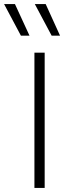

<svg xmlns="http://www.w3.org/2000/svg" viewBox="-64 -917 342 937"><path d="M9 -897 80 -743H38L-44 -897ZM159 -897 229 -743H188L106 -897ZM154 -660V0H104V-660Z"/></svg>

Font: Elaine Sans Light
Style: Regular
Weight: 300
Designer: Wei Huang
Foundry: Wei Huang
Version: Version 2.001;December 24, 2019;FontCreator 12.0.0.2547 64-b